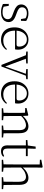

<svg xmlns="http://www.w3.org/2000/svg" viewBox="1430 -2270 854 3754"><g transform="rotate(90 1857.0 -393.0)"><path d="M217 14Q171 14 134.5 4.5Q98 -5 58 -23L56 -137H94L115 -17L83 -18V-54Q110 -36 141 -26Q172 -16 217 -16Q286 -16 320.5 -44.5Q355 -73 355 -116Q355 -154 331.5 -177.5Q308 -201 246 -221L196 -240Q137 -262 102 -295Q67 -328 67 -382Q67 -441 112.5 -481.5Q158 -522 243 -522Q287 -522 320.5 -511.5Q354 -501 390 -478L387 -376H352L334 -485L361 -483V-450Q330 -472 301 -481.5Q272 -491 242 -491Q182 -491 152.5 -465Q123 -439 123 -399Q123 -360 148 -337.5Q173 -315 227 -296L275 -278Q350 -251 381 -216.5Q412 -182 412 -132Q412 -93 390.5 -59.5Q369 -26 326 -6Q283 14 217 14Z M761 14Q690 14 634 -15Q578 -44 546.5 -103.5Q515 -163 515 -252Q515 -334 547.5 -394.5Q580 -455 634 -488.5Q688 -522 752 -522Q814 -522 858.5 -495.5Q903 -469 927 -423.5Q951 -378 951 -320Q951 -283 945 -260H545V-290H850Q874 -290 882.5 -302.5Q891 -315 891 -341Q891 -404 854.5 -447.5Q818 -491 751 -491Q703 -491 664 -463Q625 -435 602 -383.5Q579 -332 579 -263Q579 -183 604 -131Q629 -79 673 -54.5Q717 -30 774 -30Q827 -30 867.5 -48Q908 -66 940 -102L955 -88Q922 -41 874 -13.5Q826 14 761 14Z M1249 6 1045 -508H1115L1287 -48H1272L1277 -60L1436 -508H1473L1281 6ZM988 -479V-508H1221V-479L1110 -470H1087ZM1331 -479V-508H1529V-479L1448 -470H1432Z M1815 14Q1744 14 1688 -15Q1632 -44 1600.5 -103.5Q1569 -163 1569 -252Q1569 -334 1601.5 -394.5Q1634 -455 1688 -488.5Q1742 -522 1806 -522Q1868 -522 1912.5 -495.5Q1957 -469 1981 -423.5Q2005 -378 2005 -320Q2005 -283 1999 -260H1599V-290H1904Q1928 -290 1936.5 -302.5Q1945 -315 1945 -341Q1945 -404 1908.5 -447.5Q1872 -491 1805 -491Q1757 -491 1718 -463Q1679 -435 1656 -383.5Q1633 -332 1633 -263Q1633 -183 1658 -131Q1683 -79 1727 -54.5Q1771 -30 1828 -30Q1881 -30 1921.5 -48Q1962 -66 1994 -102L2009 -88Q1976 -41 1928 -13.5Q1880 14 1815 14Z M2097 0V-27L2207 -38H2227L2330 -27V0ZM2184 0Q2185 -24 2185.5 -64.5Q2186 -105 2186.5 -149Q2187 -193 2187 -226V-281Q2187 -333 2186.5 -375.5Q2186 -418 2184 -455L2092 -459V-485L2229 -519L2242 -511L2248 -393V-392V-226Q2248 -193 2248.5 -149Q2249 -105 2249.5 -64.5Q2250 -24 2251 0ZM2435 0V-27L2544 -38H2565L2668 -27V0ZM2522 0Q2523 -24 2523.5 -64Q2524 -104 2524.5 -148Q2525 -192 2525 -226V-334Q2525 -412 2499 -443Q2473 -474 2427 -474Q2392 -474 2343.5 -452.5Q2295 -431 2237 -368L2227 -398H2235Q2289 -463 2344 -492.5Q2399 -522 2451 -522Q2515 -522 2550 -479.5Q2585 -437 2585 -335V-226Q2585 -192 2585.5 -148Q2586 -104 2586.5 -64Q2587 -24 2588 0Z M2853 -472V-508H3033V-472ZM2936 14Q2877 14 2849.5 -17.5Q2822 -49 2822 -112Q2822 -135 2822.5 -152.5Q2823 -170 2823 -196V-472H2718V-502L2843 -511L2823 -496L2846 -663H2889L2884 -493V-481V-115Q2884 -67 2901.5 -45.5Q2919 -24 2953 -24Q2976 -24 2993.5 -30Q3011 -36 3031 -47L3045 -29Q3025 -8 2998 3Q2971 14 2936 14Z M3105 0V-27L3215 -38H3235L3338 -27V0ZM3192 0Q3193 -24 3193.5 -64.5Q3194 -105 3194.5 -149Q3195 -193 3195 -226V-742L3103 -746V-773L3242 -800L3258 -791L3255 -637V-399L3256 -387V-226Q3256 -193 3256.5 -149Q3257 -105 3257.5 -64.5Q3258 -24 3259 0ZM3445 0V-27L3554 -38H3574L3678 -27V0ZM3531 0Q3532 -24 3532.5 -64Q3533 -104 3533.5 -148Q3534 -192 3534 -226V-334Q3534 -412 3508 -443Q3482 -474 3436 -474Q3400 -474 3352 -453Q3304 -432 3246 -368L3231 -399H3245Q3298 -464 3353 -493Q3408 -522 3460 -522Q3524 -522 3559.5 -479.5Q3595 -437 3595 -334V-226Q3595 -192 3595.5 -148Q3596 -104 3597 -64Q3598 -24 3599 0Z"/></g></svg>

Font: Noto Serif KR ExtraLight
Style: Regular
Weight: 200
Designer: Ryoko NISHIZUKA 西塚涼子 (kana & ideographs); Frank Grießhammer (Latin, Greek & Cyrillic); Wenlong ZHANG 张文龙 (bopomofo); San
Foundry: Adobe
Version: Version 2.002-H1;hotconv 1.1.0;makeotfexe 2.6.0